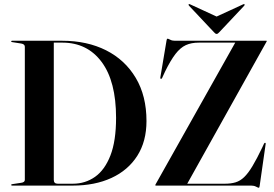

<svg xmlns="http://www.w3.org/2000/svg" viewBox="-20 -897 1324 928"><path d="M34 -3Q34 -6.5 39.5 -7L82.5 -13.5Q100 -16 100 -27.5V-671Q100 -683.5 83 -686.5L38.5 -693.5Q34 -694 34 -697Q34 -700 38.5 -700H280.5Q401 -700 492.8 -653.8Q584.5 -607.5 636.2 -520.5Q688 -433.5 688 -312Q688 -213.5 643.5 -143.8Q599 -74 518.8 -37Q438.5 0 332 0H38.5Q34 0 34 -3ZM332 -9Q392 -9 439.2 -42.2Q486.5 -75.5 513.8 -145.8Q541 -216 541 -327.5Q541 -503.5 471.5 -597.2Q402 -691 281 -691H240V-27.5Q240 -9 259 -9ZM1268.5 -696 885 -9H1066.5Q1096.5 -9 1118.8 -15.8Q1141 -22.5 1160.2 -41Q1179.5 -59.5 1200.2 -94Q1221 -128.5 1247.5 -184L1256 -202.5Q1258.5 -207.5 1262 -206.5Q1265 -206 1264 -201L1235 1.5Q1234 10.5 1230.5 10.5Q1227.5 10.5 1217.5 5.2Q1207.5 0 1194 0H733.5Q730.5 0 730.5 -2.5Q730.5 -3 732 -6L1117 -691H941.5Q904.5 -691 878 -678.8Q851.5 -666.5 828 -636Q804.5 -605.5 777.5 -550.5L764 -521Q761.5 -515 757.5 -516Q754 -516.5 755 -523L785 -701.5Q786 -710 790 -710Q793.5 -710 802.8 -705Q812 -700 825 -700H1267.5Q1269.5 -700 1269.5 -698.5Q1269.5 -697.5 1268.5 -696ZM1040.5 -742Q1033 -733 1027 -733Q1021 -733 1013.5 -742L893.5 -869.5Q889.5 -874 892.5 -876.5Q894.5 -878.5 900 -875.5L1027 -817L1154 -875.5Q1159 -878.5 1161.5 -876.5Q1164 -874 1160.5 -869.5Z"/></svg>

Font: Fraunces 144pt SemiBold
Style: Regular
Weight: 600
Version: Version 1.000;[0bf87f6ff]